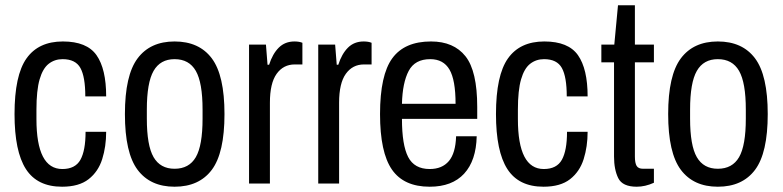

<svg xmlns="http://www.w3.org/2000/svg" viewBox="-20 -695 2963 727"><path d="M215 12Q121 12 78 -55Q35 -122 35 -263Q35 -410 80.5 -474Q126 -538 218 -538Q309 -538 345.5 -486Q382 -434 382 -330H303Q303 -404 284.5 -437.5Q266 -471 217 -471Q187 -471 164.5 -453.5Q142 -436 130 -394.5Q118 -353 118 -280V-244Q118 -55 216 -55Q265 -55 284.5 -90Q304 -125 304 -196H382Q382 -140 367 -92.5Q352 -45 315.5 -16.5Q279 12 215 12Z M641 12Q549 12 501 -52Q453 -116 453 -263Q453 -410 501 -474Q549 -538 641 -538Q734 -538 782 -474Q830 -410 830 -263Q830 -116 782 -52Q734 12 641 12ZM641 -56Q696 -56 721.5 -100Q747 -144 747 -246V-280Q747 -382 721.5 -426.5Q696 -471 641 -471Q587 -471 561.5 -426.5Q536 -382 536 -280V-246Q536 -144 561.5 -100Q587 -56 641 -56Z M923 0V-526H987L993 -450H999Q1012 -491 1035.5 -514.5Q1059 -538 1095 -538Q1113 -538 1125 -533V-451H1096Q1053 -451 1027.5 -415.5Q1002 -380 1002 -306V0Z M1185 0V-526H1249L1255 -450H1261Q1274 -491 1297.5 -514.5Q1321 -538 1357 -538Q1375 -538 1387 -533V-451H1358Q1315 -451 1289.5 -415.5Q1264 -380 1264 -306V0Z M1607 12Q1509 12 1464 -53Q1419 -118 1419 -263Q1419 -411 1465.5 -474.5Q1512 -538 1612 -538Q1698 -538 1742.5 -482Q1787 -426 1787 -290V-245H1502Q1502 -146 1525.5 -100.5Q1549 -55 1607 -55Q1654 -55 1679.5 -85Q1705 -115 1707 -179H1785Q1783 -87 1737.5 -37.5Q1692 12 1607 12ZM1502 -302H1705Q1705 -392 1682 -431.5Q1659 -471 1609 -471Q1551 -471 1527.5 -426.5Q1504 -382 1502 -302Z M2038 12Q1944 12 1901 -55Q1858 -122 1858 -263Q1858 -410 1903.5 -474Q1949 -538 2041 -538Q2132 -538 2168.5 -486Q2205 -434 2205 -330H2126Q2126 -404 2107.5 -437.5Q2089 -471 2040 -471Q2010 -471 1987.5 -453.5Q1965 -436 1953 -394.5Q1941 -353 1941 -280V-244Q1941 -55 2039 -55Q2088 -55 2107.5 -90Q2127 -125 2127 -196H2205Q2205 -140 2190 -92.5Q2175 -45 2138.5 -16.5Q2102 12 2038 12Z M2391 12Q2337 12 2321 -20.5Q2305 -53 2305 -102V-459H2257V-526H2306L2320 -675H2384V-526H2456V-459H2384V-102Q2384 -78 2390.5 -67Q2397 -56 2415 -56H2456V-3Q2423 12 2391 12Z M2698 12Q2606 12 2558 -52Q2510 -116 2510 -263Q2510 -410 2558 -474Q2606 -538 2698 -538Q2791 -538 2839 -474Q2887 -410 2887 -263Q2887 -116 2839 -52Q2791 12 2698 12ZM2698 -56Q2753 -56 2778.5 -100Q2804 -144 2804 -246V-280Q2804 -382 2778.5 -426.5Q2753 -471 2698 -471Q2644 -471 2618.5 -426.5Q2593 -382 2593 -280V-246Q2593 -144 2618.5 -100Q2644 -56 2698 -56Z"/></svg>

Font: Archivo Condensed
Style: Regular
Weight: 400
Width: 3
Designer: Hector Gatti
Foundry: Omnibus-Type
Version: Version 2.001; ttfautohint (v1.8.3)